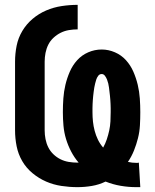

<svg xmlns="http://www.w3.org/2000/svg" viewBox="-20 -763 640 791"><path d="M541 8Q509 8 477 2.5Q445 -3 415 -15Q388 -2 358.5 3Q329 8 299 8Q266 8 233 3Q200 -2 170 -15Q140 -28 114 -49.5Q88 -71 71.5 -99.5Q55 -128 48.5 -160.5Q42 -193 42 -226V-509Q42 -542 48.5 -574.5Q55 -607 72 -635.5Q89 -664 114.5 -685.5Q140 -707 170.5 -720Q201 -733 234 -738Q267 -743 300 -743V-642Q282 -642 264 -639Q246 -636 230 -628Q214 -620 200.5 -607.5Q187 -595 179 -579Q171 -563 167.5 -545Q164 -527 164 -509V-226Q164 -208 167.5 -190Q171 -172 179 -156Q187 -140 200 -127.5Q213 -115 229 -107Q245 -99 263 -96Q281 -93 299 -93H304Q286 -114 273 -139Q260 -164 252 -190.5Q244 -217 241.5 -245Q239 -273 239 -301Q239 -329 241 -357.5Q243 -386 249.5 -413.5Q256 -441 267.5 -467.5Q279 -494 298 -515Q317 -536 343.5 -547.5Q370 -559 399 -559Q427 -559 453.5 -547.5Q480 -536 499 -515Q518 -494 529.5 -467.5Q541 -441 547.5 -413.5Q554 -386 556 -357.5Q558 -329 558 -301Q558 -274 556.5 -247Q555 -220 548.5 -194Q542 -168 532 -143Q522 -118 507 -96Q516 -94 524.5 -93Q533 -92 542 -92Q544 -92 546.5 -92Q549 -92 552 -93L558 8ZM405 -155Q414 -171 420 -189Q426 -207 430 -225.5Q434 -244 435 -263Q436 -282 436 -301Q436 -309 436 -317.5Q436 -326 435.5 -334.5Q435 -343 434.5 -351.5Q434 -360 433 -368.5Q432 -377 431 -385.5Q430 -394 429 -402.5Q428 -411 426 -419Q424 -427 421 -435Q418 -443 412.5 -450.5Q407 -458 399 -458Q390 -458 384.5 -450.5Q379 -443 376.5 -435Q374 -427 372 -419Q370 -411 368.5 -402.5Q367 -394 366 -385.5Q365 -377 364 -368.5Q363 -360 362.5 -351.5Q362 -343 361.5 -334.5Q361 -326 361 -317.5Q361 -309 361 -301Q361 -281 363 -262Q365 -243 370 -224Q375 -205 383.5 -187.5Q392 -170 405 -155Z"/></svg>

Font: Iosevka Heavy Extended
Style: Regular
Weight: 900
Width: 7
Monospace: yes
Designer: Belleve Invis
Foundry: Belleve Invis
Version: Version 32.5.0; ttfautohint (v1.8.4)